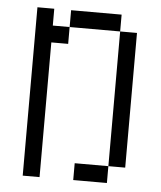

<svg xmlns="http://www.w3.org/2000/svg" viewBox="-48 -667 596 710"><g transform="rotate(5 250.0 -312.5)"><path d="M62.5 -625Q62.5 -625 62.5 0H125Q125 0 125 -500H187.5V-562.5H125V-625ZM375 -62.5H250V0H375ZM375 -62.5H437.5Q437.5 -62.5 437.5 -562.5H375Q375 -562.5 375 -62.5ZM187.5 -562.5H375V-625H187.5Z"/></g></svg>

Font: BFUnifontExMono
Style: Regular
Weight: 500
Version: Version 15.0.06